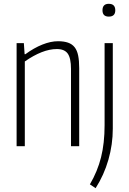

<svg xmlns="http://www.w3.org/2000/svg" viewBox="-20 -766 678 1006"><path d="M550 -679Q517 -679 517 -712Q517 -746 550 -746Q584 -746 584 -712Q584 -679 550 -679ZM451 200Q491 132 509.5 58Q528 -16 528 -110V-540H571V-92Q571 -9 548 71Q525 151 481 220ZM67 -540H105L109 -482H113Q158 -515 202 -532.5Q246 -550 284 -550Q315 -550 336.5 -542.5Q358 -535 371 -518.5Q384 -502 389.5 -475Q395 -448 395 -409V0H352V-405Q352 -461 335 -485Q318 -509 278 -509Q240 -509 198 -492.5Q156 -476 110 -444V0H67Z"/></svg>

Font: Encode Sans Compressed
Style: ExtraLight
Weight: 200
Designer: Pablo Impallari, Andres Torresi
Foundry: Pablo Impallari, Andres Torresi
Version: Version 1.000; ttfautohint (v1.00) -l 8 -r 50 -G 200 -x 14 -